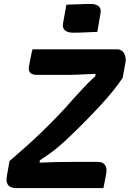

<svg xmlns="http://www.w3.org/2000/svg" viewBox="-20 -949 655 969"><path d="M315 -925Q329 -926 344.5 -926.5Q360 -927 376 -927.5Q392 -928 408 -928.5Q424 -929 438 -929Q466 -929 479 -916.5Q492 -904 487 -880L471 -788Q457 -788 442 -787Q427 -786 411 -785.5Q395 -785 379.5 -784.5Q364 -784 350 -784Q320 -784 306.5 -797Q293 -810 299 -836ZM502 0H62Q31 0 20 -16.5Q9 -33 15 -62L28 -136Q72 -174 114 -211.5Q156 -249 195.5 -287.5Q235 -326 274 -366.5Q313 -407 350 -450Q373 -475 390 -493.5Q407 -512 423 -528.5Q439 -545 461 -564L462 -576Q433 -575 409.5 -574Q386 -573 365 -572Q344 -571 323 -571Q302 -571 279 -571H168Q141 -571 131.5 -583Q122 -595 127 -618Q131 -639 135.5 -662.5Q140 -686 144 -700H573Q584 -700 592.5 -694.5Q601 -689 606.5 -679.5Q612 -670 614 -656.5Q616 -643 612 -627L599 -556Q580 -527 551 -491Q522 -455 484.5 -414.5Q447 -374 403.5 -330Q360 -286 313 -242Q288 -219 267.5 -202Q247 -185 226.5 -170.5Q206 -156 181 -140L180 -128Q219 -130 259 -131Q299 -132 345 -132H473Q500 -132 510.5 -115.5Q521 -99 516 -73Q513 -53 509 -35.5Q505 -18 502 0Z"/></svg>

Font: Rec Mono Semicasual
Style: Bold Italic
Weight: 700
Italic angle: -10°
Version: Version 1.085; ttfautohint (v1.8.4.7-5d5b)